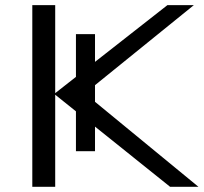

<svg xmlns="http://www.w3.org/2000/svg" viewBox="-20 -717 782 737"><path d="M344.7 -585.9V-479.5L622.6 -697.3H724.1L344.7 -390.1V-326.2L741.7 0H632.8L344.7 -231V-136.7H271.5V-289.6L191.9 -353.5V0H104V-697.3H191.9V-359.4L271.5 -421.9V-585.9Z"/></svg>

Font: Lunasima
Style: Regular
Weight: 400
Designer: The DocRepair Project, Monotype Design Team
Foundry: Google
Version: Version 2.009